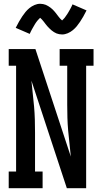

<svg xmlns="http://www.w3.org/2000/svg" viewBox="-20 -994 540 1014"><path d="M26 0V-88H65V-647H26V-735H167L354 -167Q351 -201 347 -235.5Q343 -270 340 -304Q337 -338 336 -372.5Q335 -407 335 -441V-647H295V-735H474V-647H435V0H333L146 -568Q149 -534 153 -499.5Q157 -465 160 -431Q163 -397 164 -362.5Q165 -328 165 -294V-88H205V0ZM308 -812Q300 -812 292.5 -813.5Q285 -815 278.5 -817.5Q272 -820 265 -824.5Q258 -829 252.5 -833.5Q247 -838 241 -844Q235 -850 230 -855.5Q225 -861 221 -866.5Q217 -872 211.5 -879Q206 -886 201.5 -891Q197 -896 192 -900Q190 -898 185.5 -893.5Q181 -889 179 -886.5Q177 -884 175 -881.5Q173 -879 170.5 -875.5Q168 -872 165.5 -868Q163 -864 160.5 -859.5Q158 -855 155 -850Q152 -845 149 -839.5Q146 -834 143 -828Q140 -822 137 -815L63 -847Q72 -865 80.5 -880Q89 -895 97.5 -907.5Q106 -920 114.5 -930.5Q123 -941 135 -951Q147 -961 162 -967.5Q177 -974 192 -974Q200 -974 207.5 -972.5Q215 -971 221.5 -968.5Q228 -966 235 -961.5Q242 -957 247.5 -953Q253 -949 259 -943Q265 -937 270 -931Q275 -925 279 -919.5Q283 -914 288.5 -907Q294 -900 298 -895.5Q302 -891 308 -886Q310 -888 314.5 -892.5Q319 -897 321 -899.5Q323 -902 325 -905Q327 -908 329.5 -911.5Q332 -915 334.5 -918.5Q337 -922 339.5 -926.5Q342 -931 345 -936Q348 -941 351 -946.5Q354 -952 357 -958Q360 -964 363 -971L437 -939Q428 -921 419.5 -906Q411 -891 402.5 -878.5Q394 -866 385.5 -855.5Q377 -845 365 -835Q353 -825 338 -818.5Q323 -812 308 -812Z"/></svg>

Font: Iosevka Curly Slab Semibold
Style: Regular
Weight: 600
Monospace: yes
Designer: Belleve Invis
Foundry: Belleve Invis
Version: Version 22.1.2; ttfautohint (v1.8.4)